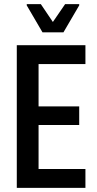

<svg xmlns="http://www.w3.org/2000/svg" viewBox="-20 -906 469 926"><path d="M61 0V-688H392V-597H166V-393H362V-303H166V-91H392V0ZM185 -750 109 -880V-886H177L235 -800L294 -886H362V-880L286 -750Z"/></svg>

Font: Saira Condensed SemiBold
Style: Regular
Weight: 600
Width: 3
Designer: Hector Gatti with collaboration of the Omnibus-Type team
Foundry: Omnibus-Type
Version: Version 1.100